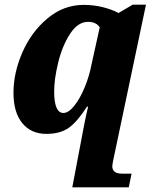

<svg xmlns="http://www.w3.org/2000/svg" viewBox="-20 -566 665 826"><path d="M329 40Q335 6 343.5 -36Q352 -78 359 -107H354Q314 -44 277 -17Q240 10 179 10Q114 10 76 -36Q38 -82 38 -167Q38 -253 76.5 -341Q115 -429 184.5 -487Q254 -545 340 -545Q382 -545 421 -535.5Q460 -526 490 -510L551 -546H608L472 100Q463 141 463 149Q463 165 473.5 173Q484 181 504 181H546L534 240H291ZM374 -290 409 -448Q403 -459 390 -465.5Q377 -472 359 -472Q315 -472 281.5 -420.5Q248 -369 230.5 -297.5Q213 -226 213 -173Q213 -80 253 -80Q275 -80 300 -111.5Q325 -143 345 -192Q365 -241 374 -290Z"/></svg>

Font: Noto Serif NarrowBlack
Style: Italic
Weight: 900
Width: 4
Italic angle: -12°
Designer: Monotype Design Team
Foundry: Monotype Imaging Inc.
Version: Version 1.001